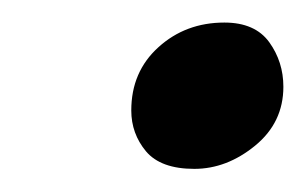

<svg xmlns="http://www.w3.org/2000/svg" viewBox="-20 -504 265 166"><path d="M148 -358Q119 -358 106.2 -373.2Q93.5 -388.5 93.5 -408.5Q93.5 -442 117 -463.2Q140.5 -484.5 174 -484.5Q200.5 -484.5 212.8 -467.5Q225 -450.5 225 -429Q225 -398 200.5 -378Q176 -358 148 -358Z"/></svg>

Font: Grandstander
Style: Italic
Weight: 400
Italic angle: -15°
Designer: Tyler Finck
Foundry: Etcetera Type Co
Version: Version 1.200; ttfautohint (v1.8.3)